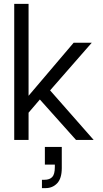

<svg xmlns="http://www.w3.org/2000/svg" viewBox="-20 -720 532 988"><path d="M358.9 -500H452.1L237.8 -254.9L461.9 0H371.1L185.1 -208L127 -140.1V0H53.2V-700.2H127V-227.1ZM210.9 36.1H297.9V145Q297.9 198.2 274.2 223.1Q250.5 248 214.8 248H195.8V205.1H209Q235.4 205.1 248.8 190.9Q262.2 176.8 262.2 139.2V127H210.9Z"/></svg>

Font: Overused Grotesk
Style: Regular
Weight: 400
Version: Version 0.002